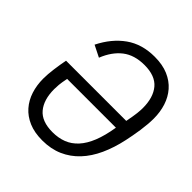

<svg xmlns="http://www.w3.org/2000/svg" viewBox="-194 -849 999 999"><g transform="rotate(45 305.5 -349.0)"><path d="M271 12Q213 12 171 -6Q129 -24 101.5 -55.5Q74 -87 60.5 -129Q47 -171 47 -219Q47 -251 52.5 -292Q58 -333 65 -369H508Q517 -415 519.5 -438Q522 -461 522 -477Q522 -555 485.5 -598.5Q449 -642 370 -642Q296 -642 249 -605.5Q202 -569 175 -501L111 -533Q153 -617 218.5 -663.5Q284 -710 377 -710Q435 -710 477 -692Q519 -674 546.5 -642.5Q574 -611 587.5 -569Q601 -527 601 -479Q601 -459 599 -435.5Q597 -412 593.5 -387.5Q590 -363 585.5 -339.5Q581 -316 577 -297Q562 -227 536 -170Q510 -113 472 -72.5Q434 -32 384 -10Q334 12 271 12ZM278 -56Q321 -56 356 -69.5Q391 -83 418.5 -113Q446 -143 465 -190.5Q484 -238 495 -306H136Q129 -271 127.5 -253Q126 -235 126 -221Q126 -143 162.5 -99.5Q199 -56 278 -56Z"/></g></svg>

Font: IBM Plex Sans Cond
Style: Italic
Weight: 400
Width: 3
Italic angle: -11°
Designer: Mike Abbink, Paul van der Laan, Pieter van Rosmalen
Foundry: Bold Monday
Version: Version 1.3